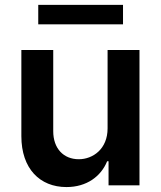

<svg xmlns="http://www.w3.org/2000/svg" viewBox="-20 -747 648 774"><path d="M475.9 -727.3H134.2V-648.8H475.9ZM413.7 -229.4C413.7 -146.3 354.4 -105.1 297.6 -105.1C235.8 -105.1 194.6 -148.8 194.6 -218V-545.5H66.1V-198.2C66.1 -67.1 140.6 7.1 247.9 7.1C329.5 7.1 387.1 -35.9 411.9 -96.9H417.6V0H542.3V-545.5H413.7Z"/></svg>

Font: TID UI Semi Bold
Style: Regular
Weight: 600
Designer: The TID Project Authors
Foundry: Bakken & Bæck
Version: Version 1.001;hotconv 1.0.109;makeotfexe 2.5.65596